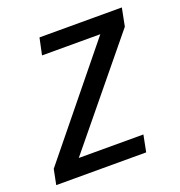

<svg xmlns="http://www.w3.org/2000/svg" viewBox="-118 -624 667 712"><g transform="rotate(-20 215.0 -268.0)"><path d="M340 0H-15L-3 -60L330 -470H100L114 -536H439L425 -465L98 -66H353L340 0Z"/></g></svg>

Font: NameLogos Sans
Style: Italic
Weight: 500
Version: Version 0.1